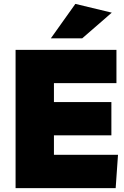

<svg xmlns="http://www.w3.org/2000/svg" viewBox="-20 -966 635 986"><path d="M578 -539H257V-442H552V-271H257V-171H586L574 0H60V-710H578ZM241 -769 367 -946 554 -901 402 -769Z"/></svg>

Font: Livvic Black
Style: Regular
Weight: 900
Designer: Jacques Le Bailly, Baron von Fonthausen
Version: Version 1.001; ttfautohint (v1.8.2)